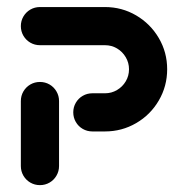

<svg xmlns="http://www.w3.org/2000/svg" viewBox="-20 -539 545 559"><path d="M96.3 0Q81.1 0 68.3 -7.4Q55.6 -14.8 48.1 -27.6Q40.7 -40.4 40.7 -55.6V-244.8Q40.7 -260 48.1 -272.8Q55.6 -285.6 68.3 -293Q81.1 -300.4 96.3 -300.4Q111.5 -300.4 124.3 -293Q137 -285.6 144.4 -272.8Q151.9 -260 151.9 -244.8V-55.6Q151.9 -40.4 144.4 -27.6Q137 -14.8 124.3 -7.4Q111.5 0 96.3 0ZM193.3 -211.9Q193.3 -227 200.7 -239.8Q208.1 -252.6 220.9 -260Q233.7 -267.4 248.9 -267.4H285.6Q304.8 -267.4 320.7 -276.9Q336.7 -286.3 346.1 -302.2Q355.6 -318.1 355.6 -337.4Q355.6 -356.3 346.1 -372.4Q336.7 -388.5 320.7 -398Q304.8 -407.4 285.6 -407.4H96.3Q81.1 -407.4 68.3 -414.8Q55.6 -422.2 48.1 -435Q40.7 -447.8 40.7 -463Q40.7 -478.1 48.1 -490.9Q55.6 -503.7 68.3 -511.1Q81.1 -518.5 96.3 -518.5H285.6Q334.8 -518.5 376.5 -494.1Q418.1 -469.6 442.4 -428.1Q466.7 -386.7 466.7 -337.4Q466.7 -288.1 442.4 -246.5Q418.1 -204.8 376.5 -180.6Q334.8 -156.3 285.6 -156.3H248.9Q233.7 -156.3 220.9 -163.7Q208.1 -171.1 200.7 -183.9Q193.3 -196.7 193.3 -211.9Z"/></svg>

Font: 26F Galaxy Sans
Style: Regular
Weight: 400
Designer: C₂₉H₂₅N₃O₅
Version: Version 1.100;FEAKit 1.0